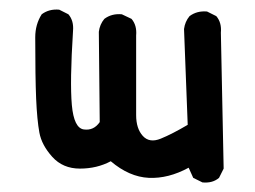

<svg xmlns="http://www.w3.org/2000/svg" viewBox="-20 -375 540 407"><path d="M409.2 11.7 389.6 2 379.9 -19.5Q336.9 3.9 295.4 2Q253.9 0 214.8 -33.2Q185.5 -17.6 149.4 -17.6Q113.3 -17.6 90.8 -42.5Q68.4 -67.4 63.5 -93.8Q58.6 -120.1 56.6 -166Q54.7 -211.9 54.7 -295.9Q54.7 -323.2 68.4 -344.7Q84 -356.4 105.5 -354.5L125 -344.7Q136.7 -331.1 134.8 -309.6Q127.9 -201.2 132.3 -152.3Q136.7 -103.5 157.7 -100.6Q178.7 -97.7 191.4 -116.2L189.5 -307.6Q191.4 -323.2 201.2 -335Q216.8 -346.7 238.3 -344.7L258.8 -335Q270.5 -321.3 268.6 -299.8Q268.6 -159.2 268.6 -130.9Q268.6 -102.5 282.7 -86.9Q296.9 -71.3 320.8 -81.1Q344.7 -90.8 377.9 -110.4L370.1 -313.5Q372.1 -329.1 381.8 -340.8Q397.5 -352.5 418.9 -350.6L438.5 -340.8Q450.2 -327.1 448.2 -305.7L454.1 -17.6L444.3 2Q430.7 13.7 409.2 11.7Z"/></svg>

Font: NaikaiFont
Style: Regular
Weight: 400
Version: Version 1.67